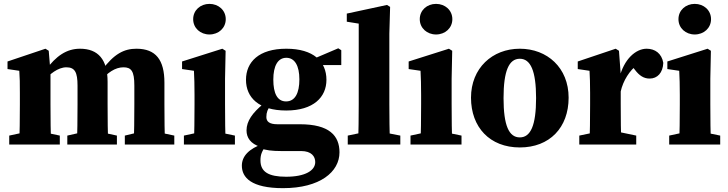

<svg xmlns="http://www.w3.org/2000/svg" viewBox="-20 -752 3788 999"><path d="M28 0H291.2V-46.5L197 -66.5H120.7L28 -46.5V0ZM80.4 0H245.7C243.7 -45 242.7 -148 242.7 -210V-376.9L233.6 -487.8L216.5 -498.5L19.1 -432.1V-392.7L80.4 -383.7C83.1 -343.7 83.4 -322.8 83.4 -267.8V-210C83.4 -148 82.4 -45 80.4 0ZM330.2 0H588.3V-46.5L496.3 -66.5H418.5L330.2 -46.5V0ZM380.4 0H542.8C540.8 -45 539.8 -146 539.8 -210V-326.5C539.8 -441.9 490.9 -498.5 396.3 -498.5C326.8 -498.5 271.6 -461.2 217.4 -386.8H201.9L206.6 -328.5C236.6 -366 282.1 -401.8 325.3 -401.8C369.5 -401.8 383.4 -376.2 383.4 -306.3V-210C383.4 -146 382.4 -45 380.4 0ZM629.5 0H886.9V-46.5L792.6 -66.5H712.8L629.5 -46.5V0ZM676 0H838.5C836.5 -45 835.5 -146 835.5 -210V-321.7C835.5 -440.6 790.7 -498.5 689.8 -498.5C626.3 -498.5 573 -472.4 510.2 -386.2H495.3L500.8 -328.5C538.8 -373.7 579.3 -401.8 622.2 -401.8C663.1 -401.8 679 -382.1 679 -306.8V-210C679 -146 678 -45 676 0Z M936.9 0H1202.3V-46.5L1105.2 -66.5H1029.6L936.9 -46.5V0ZM989.1 0H1153.9C1151.9 -45 1150.9 -148 1150.9 -210V-342.7L1153.9 -487.8L1136.8 -498.5L927.3 -432.1V-392.7L989.1 -383.7C991.1 -343.7 992.1 -312.7 992.1 -257.7V-210C992.1 -148 991.1 -45 989.1 0ZM1069.8 -572.6C1116.9 -572.6 1154.6 -605.8 1154.6 -652.2C1154.6 -698.8 1116.9 -731.8 1069.8 -731.8C1022.7 -731.8 985.1 -698.8 985.1 -652.2C985.1 -605.8 1022.7 -572.6 1069.8 -572.6Z M1452.6 227C1644.9 227 1746.4 142.5 1746.4 40.6C1746.4 -46.2 1693.2 -105.5 1540.7 -105.5H1423.9C1381.2 -105.5 1365.9 -119.8 1365.9 -143.2C1365.9 -168.2 1373.1 -184.4 1388 -204.2L1349.6 -222V-211C1294.2 -165.3 1262.7 -122.3 1262.7 -73.4C1262.7 -35.8 1283.6 -4 1334.6 12.1V18.7C1360.5 30 1397.9 33.9 1441.6 33.9H1546.7C1600.9 33.9 1620.2 62.2 1620.2 91.3C1620.2 134.6 1569.2 167.6 1468.6 167.6C1377.6 167.6 1335.2 142.3 1335.2 82.8C1335.2 51 1343.3 34.7 1364.5 4.4L1350.2 -4.5C1274.4 21.9 1238.4 61.1 1238.4 110.1C1238.4 171.2 1286.9 227 1452.6 227ZM1469.2 -177C1611.3 -177 1678.5 -246.6 1678.5 -336.7C1678.5 -431.6 1611.9 -498.5 1469.5 -498.5C1327.1 -498.5 1259.9 -429.7 1259.9 -336.7C1259.9 -244.7 1326.5 -177 1469.2 -177ZM1468.4 -224.3C1422.3 -224.3 1402.1 -267 1402.1 -337.9C1402.1 -408.7 1425.3 -451.3 1469.8 -451.3C1514 -451.3 1537.7 -409.3 1537.7 -339C1537.7 -267.9 1515.3 -224.3 1468.4 -224.3ZM1604.8 -413.6H1755.7V-490.7L1740 -500.7L1612.3 -446.3H1604.8V-413.6Z M1789.4 0H2062.9V-46.5L1960.7 -66.5H1885.1L1789.4 -46.5V0ZM1843.5 0H2008.8C2006.8 -70 2005.8 -140 2005.8 -210V-576.3L2009.8 -716.1L1993.7 -726.3L1784.4 -681.3V-639.1L1846.5 -629.1V-210C1846.5 -140 1845.5 -70 1843.5 0Z M2115.9 0H2381.3V-46.5L2284.2 -66.5H2208.6L2115.9 -46.5V0ZM2168.1 0H2332.9C2330.9 -45 2329.9 -148 2329.9 -210V-342.7L2332.9 -487.8L2315.8 -498.5L2106.3 -432.1V-392.7L2168.1 -383.7C2170.1 -343.7 2171.1 -312.7 2171.1 -257.7V-210C2171.1 -148 2170.1 -45 2168.1 0ZM2248.8 -572.6C2295.9 -572.6 2333.6 -605.8 2333.6 -652.2C2333.6 -698.8 2295.9 -731.8 2248.8 -731.8C2201.7 -731.8 2164.1 -698.8 2164.1 -652.2C2164.1 -605.8 2201.7 -572.6 2248.8 -572.6Z M2684.7 15.2C2839.5 15.2 2938.6 -87.8 2938.6 -243.7C2938.6 -399.6 2827.2 -498.5 2684.7 -498.5C2541.5 -498.5 2430.7 -397.4 2430.7 -243.7C2430.7 -89.9 2528.5 15.2 2684.7 15.2ZM2684.7 -37.1C2628.1 -37.1 2600 -98.8 2600 -241.5C2600 -383.4 2628.1 -446.3 2684.7 -446.3C2740.6 -446.3 2769.3 -383.4 2769.3 -241.5C2769.3 -98.8 2740.6 -37.1 2684.7 -37.1Z M2994.1 0H3290.4V-46.5L3194.8 -66.5H3089.7L2994.1 -46.5V0ZM3047.4 0H3212.7C3210.7 -45 3209.7 -148 3209.7 -210V-365L3200.6 -487.8L3183.5 -498.5L2986.1 -432.1V-392.7L3047.4 -383.7C3049.4 -343.7 3050.4 -323.5 3050.4 -268.5V-210C3050.4 -148 3049.4 -45 3047.4 0ZM3209.2 -274.4C3222.1 -334.1 3258.1 -387 3294.1 -413.2L3253.8 -427.7L3282.9 -389.6C3306.7 -358 3330 -343.2 3360.2 -343.2C3400.2 -343.2 3429.1 -372.8 3431.2 -424.9C3422.8 -474.4 3387.8 -498.5 3344.4 -498.5C3289.5 -498.5 3225.9 -446.3 3201.8 -343.1H3173.8L3209.2 -274.4Z M3461.9 0H3727.3V-46.5L3630.2 -66.5H3554.6L3461.9 -46.5V0ZM3514.1 0H3678.9C3676.9 -45 3675.9 -148 3675.9 -210V-342.7L3678.9 -487.8L3661.8 -498.5L3452.3 -432.1V-392.7L3514.1 -383.7C3516.1 -343.7 3517.1 -312.7 3517.1 -257.7V-210C3517.1 -148 3516.1 -45 3514.1 0ZM3594.8 -572.6C3641.9 -572.6 3679.6 -605.8 3679.6 -652.2C3679.6 -698.8 3641.9 -731.8 3594.8 -731.8C3547.7 -731.8 3510.1 -698.8 3510.1 -652.2C3510.1 -605.8 3547.7 -572.6 3594.8 -572.6Z"/></svg>

Font: Source Serif Variable
Style: Regular
Weight: 389
Designer: Frank Grießhammer
Foundry: Adobe Systems Incorporated
Version: Version 3.001;hotconv 1.0.111;makeotfexe 2.5.65597